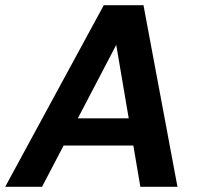

<svg xmlns="http://www.w3.org/2000/svg" viewBox="-42 -720 773 740"><path d="M-22 0 358 -700H511L642 0H499L406 -547L120 0ZM116 -159 170 -264H532L548 -159Z"/></svg>

Font: DM Sans 11pt
Style: Bold Italic
Weight: 700
Italic angle: -10°
Version: Version 4.004;gftools[0.9.30]